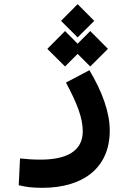

<svg xmlns="http://www.w3.org/2000/svg" viewBox="-20 -671 626 931"><path d="M186.5 239.7C376.5 239.7 512.2 148.4 512.2 -38.1C512.2 -126 476.1 -225.6 413.6 -330.6L299.8 -270.5C353 -171.4 381.3 -100.1 381.3 -34.2C381.3 62.5 301.8 103 176.8 103C132.8 103 114.3 100.6 77.1 97.2L70.8 227.1C106.9 235.8 134.3 239.7 186.5 239.7ZM417.5 -348.6 503.4 -434.1 417.5 -520.5 356.4 -459 295.4 -520.5 209.5 -434.1 295.4 -348.6 356.4 -409.7ZM356.4 -489.7 437 -569.8 356.4 -650.9 275.9 -569.8Z"/></svg>

Font: Cascadia Code
Style: Bold
Weight: 700
Monospace: yes
Designer: Aaron Bell
Foundry: Saja Typeworks
Version: Version 2404.023